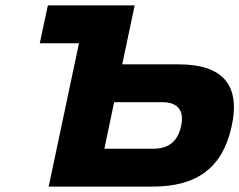

<svg xmlns="http://www.w3.org/2000/svg" viewBox="-20 -690 885 710"><path d="M160 0H545C712 0 803 -73 836 -220C872 -380 799 -452 641 -452H432L478 -670H157L127 -530H272ZM366 -140 402 -312H582C630 -312 665 -288 649 -221C637 -170 607 -140 546 -140Z"/></svg>

Font: LT Wave Black
Style: Italic
Weight: 900
Designer: Daniel Lyons
Version: Version 2.5 (Glyphs App)